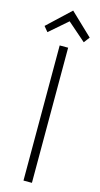

<svg xmlns="http://www.w3.org/2000/svg" viewBox="-152 -1013 548 1054"><g transform="rotate(15 122.0 -486.0)"><path d="M250 -852 225 -819 116 -914H125L18 -821L-6 -850L124 -972ZM150 -768V0H102V-768Z"/></g></svg>

Font: Yaldevi ExtraLight
Style: Regular
Weight: 200
Designer: Sol Matas, Rajitha Manaperi, Kosala Senevirathne
Foundry: Mooniak
Version: Version 1.100